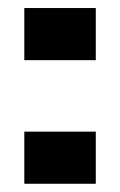

<svg xmlns="http://www.w3.org/2000/svg" viewBox="-20 -446 292 466"><path d="M39 -300V-426.5H212.5V-300ZM39 0V-126.5H212.5V0Z"/></svg>

Font: Big Shoulders
Style: Bold
Weight: 700
Designer: Patric King
Foundry: XO Type Co
Version: Version 2.002